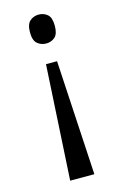

<svg xmlns="http://www.w3.org/2000/svg" viewBox="-113 -591 517 821"><g transform="rotate(-15 145.5 -180.5)"><path d="M170 -328 199 180H92L121 -328ZM145 -541Q168 -541 184 -527Q200 -513 200 -477Q200 -441 184 -427Q168 -413 145 -413Q123 -413 106.5 -427Q90 -441 90 -477Q90 -513 106.5 -527Q123 -541 145 -541Z"/></g></svg>

Font: Noto Serif Georgian Condensed
Style: Regular
Weight: 400
Width: 3
Designer: Monotype Design Team, Akaki Razmadze
Foundry: Google LLC
Version: Version 2.003; ttfautohint (v1.8.4.7-5d5b)